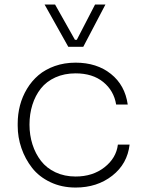

<svg xmlns="http://www.w3.org/2000/svg" viewBox="-20 -821 642 858"><path d="M352.1 -611.8H285.2L179.2 -800.8H226.1L314.9 -643.1H323.2L404.8 -800.8H451.2ZM317.9 17.1Q255.4 17.1 204.8 -7.1Q154.3 -31.2 123.3 -71Q92.3 -110.8 75.7 -159.2Q59.1 -207.5 59.1 -258.8V-269Q59.1 -310.5 69.3 -349.9Q79.6 -389.2 100.6 -424.1Q121.6 -459 151.9 -484.9Q182.1 -510.7 224.9 -525.9Q267.6 -541 317.9 -541Q412.6 -541 475.6 -490.7Q538.6 -440.4 550.8 -354H499Q488.8 -416 441.2 -454.6Q393.6 -493.2 317.9 -493.2Q267.6 -493.2 227.5 -475.1Q187.5 -457 162.6 -425.5Q137.7 -394 124.8 -352.8Q111.8 -311.5 111.8 -264.2Q111.8 -217.3 125 -175.8Q138.2 -134.3 163.1 -102.1Q188 -69.8 228 -51Q268.1 -32.2 317.9 -32.2Q394.5 -32.2 447 -73.5Q499.5 -114.7 506.8 -174.8H559.1Q549.3 -88.9 481.7 -35.9Q414.1 17.1 317.9 17.1Z"/></svg>

Font: Sora ExtraLight
Style: Regular
Weight: 200
Designer: Jonathan Barnbrook, Julián Moncada
Foundry: Barnbrook Fonts
Version: Version 2.000